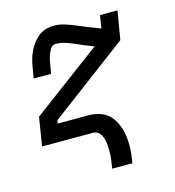

<svg xmlns="http://www.w3.org/2000/svg" viewBox="-106 -618 813 892"><g transform="rotate(-15 300.0 -172.0)"><path d="M324 184Q327 166 329.5 148Q332 130 332.5 112Q333 94 332 76.5Q331 59 326.5 42.5Q322 26 311 13Q300 0 282 0H36L58 -137L392 -386Q370 -394 349 -403Q328 -412 307.5 -421Q287 -430 264.5 -437Q242 -444 218 -444Q210 -444 203 -438.5Q196 -433 192 -425.5Q188 -418 184.5 -410Q181 -402 179 -394.5Q177 -387 175 -379Q173 -371 172 -363L164 -315H80L88 -363Q91 -382 96 -401Q101 -420 109 -438Q117 -456 129.5 -473Q142 -490 158 -503Q174 -516 193.5 -522Q213 -528 232 -528Q260 -528 285 -520Q310 -512 334 -502Q358 -492 382.5 -482Q407 -472 431 -463L444 -458L454 -520H538L515 -383L136 -99L134 -84H282Q305 -84 326.5 -78.5Q348 -73 365.5 -61Q383 -49 395 -31.5Q407 -14 414.5 6Q422 26 425.5 48Q429 70 429.5 92.5Q430 115 427.5 138Q425 161 421 184Z"/></g></svg>

Font: Iosevka HT Medium Extended
Style: Italic
Weight: 500
Width: 7
Italic angle: -9°
Monospace: yes
Designer: Belleve Invis
Foundry: Belleve Invis
Version: Version 32.3.0; ttfautohint (v1.8.4)